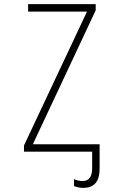

<svg xmlns="http://www.w3.org/2000/svg" viewBox="-20 -734 570 929"><path d="M96 0V-30L401 -678H116V-714H443V-684L139 -36H462V82Q462 175 383 175Q370 175 358.5 172.5Q347 170 338 166V133Q360 142 380 142Q426 142 426 79V0Z"/></svg>

Font: Noto Sans Mono Condensed ExtraLight
Style: Regular
Weight: 200
Width: 3
Designer: Monotype Design Team
Foundry: Monotype Imaging Inc.
Version: Version 2.014; ttfautohint (v1.8.4.7-5d5b)